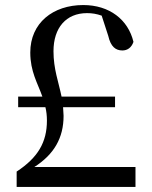

<svg xmlns="http://www.w3.org/2000/svg" viewBox="-20 -741 601 761"><path d="M46 0H517V-79H116C194 -129 232 -194 232 -282L230 -316H436V-358H224C212 -417 192 -467 192 -538C192 -631 242 -689 325 -689C345 -689 363 -686 383 -679L409 -599C419 -555 439 -541 465 -541C485 -541 501 -552 509 -575C488 -663 414 -721 310 -721C190 -721 100 -650 100 -533C100 -457 129 -412 148 -358H52V-316H160C164 -300 166 -282 166 -263C166 -177 130 -116 46 -61Z"/></svg>

Font: Noto Serif CJK SC Medium
Style: Regular
Weight: 500
Designer: Ryoko NISHIZUKA 西塚涼子 (kana & ideographs); Frank Grießhammer (Latin, Greek & Cyrillic); Wenlong ZHANG 张文龙 (bopomofo); San
Foundry: Adobe
Version: Version 2.001;hotconv 1.1.0;makeotfexe 2.6.0